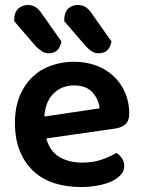

<svg xmlns="http://www.w3.org/2000/svg" viewBox="-20 -736 574 771"><path d="M166 -180Q180 -129 218 -106Q256 -83 312 -83Q354 -83 389.5 -95.5Q425 -108 447 -122Q461 -114 470 -100Q479 -86 479 -70Q479 -50 465.5 -34.5Q452 -19 428.5 -8Q405 3 373 9Q341 15 304 15Q245 15 196.5 -1Q148 -17 113.5 -49.5Q79 -82 59.5 -130Q40 -178 40 -242Q40 -304 59 -350Q78 -396 110.5 -427Q143 -458 186 -473Q229 -488 277 -488Q326 -488 367 -472.5Q408 -457 437 -429.5Q466 -402 482.5 -363.5Q499 -325 499 -280Q499 -252 484.5 -238Q470 -224 444 -220ZM277 -393Q228 -393 195 -360.5Q162 -328 158 -268L380 -301Q376 -338 351 -365.5Q326 -393 277 -393ZM37 -651V-657Q37 -686 53 -701Q69 -716 92 -716Q110 -716 123.5 -707Q137 -698 148 -681L227 -569Q221 -543 208 -532.5Q195 -522 176 -522Q160 -522 147.5 -530.5Q135 -539 124 -550ZM238 -651V-657Q238 -686 253.5 -701Q269 -716 292 -716Q311 -716 324.5 -707Q338 -698 349 -681L428 -569Q422 -543 409 -532.5Q396 -522 376 -522Q361 -522 348.5 -530Q336 -538 325 -550Z"/></svg>

Font: Baloo Tammudu 2 SemiBold
Style: Regular
Weight: 600
Designer: Maithili Shingre, Omkar Shende and Ek Type
Foundry: Ek Type
Version: Version 1.640;hotconv 1.0.111;makeotfexe 2.5.65597; ttfautoh